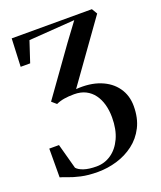

<svg xmlns="http://www.w3.org/2000/svg" viewBox="-133 -587 740 883"><g transform="rotate(-20 236.5 -145.5)"><path d="M194 210.5Q146.5 210.5 111.5 202.5Q76.5 194.5 53.8 185.5Q31 176.5 19 173.5L19.5 33H67L100.5 156Q111 168.5 135.2 176.5Q159.5 184.5 196.5 184.5Q236 184.5 268.5 162.2Q301 140 320.5 97.8Q340 55.5 340 -3.5Q340 -37.5 332 -66.5Q324 -95.5 308.2 -117Q292.5 -138.5 268.5 -150.8Q244.5 -163 212 -163Q185 -163 163.5 -159.5Q142 -156 123.5 -147.5L101 -167L265 -396L329.5 -483L104.5 -467L71 -365.5H24.5L30.5 -502.5H423L439 -475.5L229 -182Q296.5 -187 346.5 -167.5Q396.5 -148 424 -109.2Q451.5 -70.5 451.5 -18.5Q451.5 40.5 429.5 83.8Q407.5 127 370.5 155Q333.5 183 287.5 196.8Q241.5 210.5 194 210.5Z"/></g></svg>

Font: Merriweather 144pt
Style: Regular
Weight: 400
Version: Version 2.100